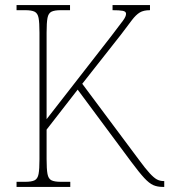

<svg xmlns="http://www.w3.org/2000/svg" viewBox="-20 -734 665 754"><path d="M45 0V-20H79Q104 -20 116 -26Q128 -32 131.5 -51Q135 -70 135 -108V-606Q135 -645 131.5 -663.5Q128 -682 116 -688Q104 -694 79 -694H45V-714H255V-694H219Q194 -694 182 -688Q170 -682 166.5 -663.5Q163 -645 163 -606V-266L416 -591Q451 -637 463 -653Q475 -669 475 -680Q475 -689 462 -691.5Q449 -694 422 -694V-714H569V-694Q544 -694 529 -685Q514 -676 498 -655Q482 -634 455 -598L303 -405L526 -106Q551 -72 567.5 -54Q584 -36 596 -29.5Q608 -23 622 -23H625V0H619Q598 0 582 -7Q566 -14 546.5 -35Q527 -56 495 -99L285 -382L163 -225V-109Q163 -70 166.5 -51Q170 -32 182 -26Q194 -20 219 -20H256V0Z"/></svg>

Font: Noto Serif Georgian SemiCondensed Thin
Style: Regular
Weight: 100
Width: 4
Designer: Monotype Design Team, Akaki Razmadze
Foundry: Google LLC
Version: Version 2.003; ttfautohint (v1.8.4.7-5d5b)